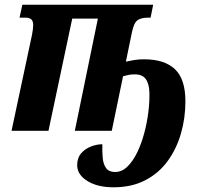

<svg xmlns="http://www.w3.org/2000/svg" viewBox="-20 -556 862 816"><path d="M462 240Q394 240 351 213Q308 186 308 146Q308 115 325 95.5Q342 76 367 66.5Q392 57 415 57Q414 88 416.5 115Q419 142 431 158.5Q443 175 469 175Q498 175 521.5 152Q545 129 563 92Q581 55 593 10Q605 -35 610.5 -79.5Q616 -124 615 -162Q614 -200 599.5 -220Q585 -240 553 -240Q538 -240 526 -237.5Q514 -235 503 -232L455 0H298L396 -477H287L186 0H29L116 -408Q121 -433 121 -450Q121 -467 112.5 -474Q104 -481 89 -481H63L75 -536H631L620 -481H610Q580 -481 564.5 -470Q549 -459 541 -420L515 -294Q533 -298 551 -301Q569 -304 592 -304Q679 -304 723.5 -262Q768 -220 768 -125Q768 -54 749 11.5Q730 77 692.5 128.5Q655 180 597.5 210Q540 240 462 240Z"/></svg>

Font: Noto Serif Condensed ExtraBold
Style: Italic
Weight: 800
Width: 3
Italic angle: -12°
Designer: Monotype Design Team
Foundry: Monotype Imaging Inc.
Version: Version 2.014; ttfautohint (v1.8.4.7-5d5b)